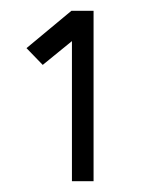

<svg xmlns="http://www.w3.org/2000/svg" viewBox="-20 -653 293 355"><path d="M153 -633V-318H113V-577L59 -533L29 -564L112 -633Z"/></svg>

Font: TajawalTap
Style: Regular
Weight: 300
Designer: Boutros Fonts
Foundry: Created by Boutros International 2017
Version: Version 2.700